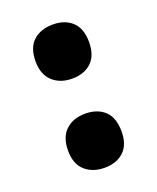

<svg xmlns="http://www.w3.org/2000/svg" viewBox="-97 -608 480 587"><g transform="rotate(-20 143.5 -314.0)"><path d="M56 -459Q56 -503 80 -525Q104 -547 144 -547Q183 -547 206.5 -525Q230 -503 230 -459Q230 -415 206.5 -393Q183 -371 144 -371Q105 -371 80.5 -393.5Q56 -416 56 -459ZM56 -168Q56 -212 80 -234.5Q104 -257 144 -257Q183 -257 206.5 -235Q230 -213 230 -168Q230 -125 206.5 -103Q183 -81 144 -81Q105 -81 80.5 -103Q56 -125 56 -168Z"/></g></svg>

Font: Noto Sans Telugu UI Condensed ExtraBold
Style: Regular
Weight: 800
Width: 3
Designer: Jelle Bosma - Monotype Design Team
Foundry: Monotype Imaging Inc.
Version: Version 2.006; ttfautohint (v1.8.4.7-5d5b)